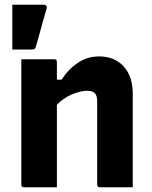

<svg xmlns="http://www.w3.org/2000/svg" viewBox="-20 -790 640 810"><path d="M220 0H81Q70 0 70 -11V-540H209Q220 -540 220 -529V-454H240Q268 -498 308.5 -525Q349 -552 398 -552Q463 -552 501.5 -510Q540 -468 540 -394V0H401Q390 0 390 -11V-363Q390 -386 380.5 -396.5Q371 -407 348 -407Q320 -407 284 -392Q248 -377 220 -348ZM166 -770Q172 -770 175.5 -765.5Q179 -761 177 -755Q167 -720 160.5 -697.5Q154 -675 148 -652Q142 -629 131 -592Q128 -581 115 -581H32V-770Z"/></svg>

Font: Recursive Mn Lnr St XBd
Style: Regular
Weight: 800
Monospace: yes
Version: Version 1.079;hotconv 1.0.112;makeotfexe 2.5.65598; ttfautoh